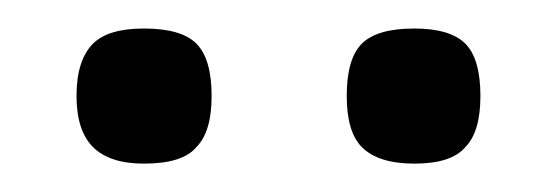

<svg xmlns="http://www.w3.org/2000/svg" viewBox="-20 -653 394 136"><path d="M34.2 -585Q34.2 -610.4 45.9 -622.1Q56.6 -632.8 82 -632.8Q108.4 -632.8 119.1 -622.1Q129.9 -611.3 129.9 -585Q129.9 -559.6 119.1 -548.8Q109.4 -537.1 82 -537.1Q57.6 -537.1 45.9 -548.8Q34.2 -560.5 34.2 -585ZM225.6 -585Q225.6 -611.3 236.3 -622.1Q247.1 -632.8 273.4 -632.8Q298.8 -632.8 309.6 -622.1Q320.3 -611.3 320.3 -585Q320.3 -559.6 309.6 -548.8Q299.8 -537.1 273.4 -537.1Q248 -537.1 236.3 -548.8Q225.6 -559.6 225.6 -585Z"/></svg>

Font: FoglihtenNo07
Style: Regular
Weight: 500
Designer: gluk (gluksza@wp.pl)
Foundry: gluk (gluksza@wp.pl)
Version: Version 0.871